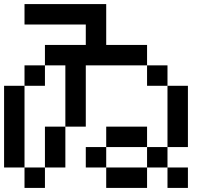

<svg xmlns="http://www.w3.org/2000/svg" viewBox="-20 -920 1040 940"><path d="M0 -100V-500H100V-100ZM900 -200H800V-500H900ZM900 -100V0H800V-100ZM200 -100V0H100V-100ZM200 -500H100V-600H200ZM200 -300H300V-100H200ZM200 -600V-700H400V-800H100V-900H500V-700H700V-600H400V-300H300V-600ZM400 -100V-200H500V-100ZM800 -200V-100H700V-200ZM800 -500H700V-600H800ZM500 -200V-300H700V-200ZM500 -100H700V0H500Z"/></svg>

Font: GalmuriMono9 Regular
Style: Regular
Weight: 400
Designer: Lee Minseo (quiple)
Version: Version 2.399;hotconv 1.1.1;makeotfexe 2.6.0 DEVELOPMENT